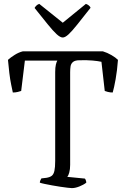

<svg xmlns="http://www.w3.org/2000/svg" viewBox="-20 -968 648 988"><path d="M350 0Q344 0 327.5 -2Q311 -4 290.5 -7Q270 -10 248.5 -14Q227 -18 210 -21.5Q193 -25 185 -28Q185 -34 188 -40.5Q191 -47 193 -50L219 -53Q237 -56 246.5 -63.5Q256 -71 260 -89Q264 -107 264 -140V-597Q264 -621 267.5 -635.5Q271 -650 275 -656H108L89 -500Q84 -498 72 -495Q60 -492 46 -492Q43 -506 37.5 -532.5Q32 -559 28 -592.5Q24 -626 21 -660Q34 -672 55.5 -685.5Q77 -699 98 -704H509Q532 -697 553.5 -684.5Q575 -672 587 -660Q583 -605 575 -560.5Q567 -516 560 -492Q547 -492 535 -495Q523 -498 519 -500L502 -650Q484 -654 456 -656.5Q428 -659 390 -658Q366 -658 355.5 -649Q345 -640 343 -626Q341 -612 341 -596V-120Q341 -97 336.5 -80.5Q332 -64 326 -58L417 -49Q419 -47 421.5 -40.5Q424 -34 424 -28Q410 -17 388.5 -8.5Q367 0 350 0ZM303 -775Q290 -775 271.5 -792Q253 -809 225.5 -843Q198 -877 158 -927Q161 -933 167 -939Q173 -945 182 -948L303 -851L422 -948Q431 -945 437.5 -939.5Q444 -934 446 -928Q405 -876 377.5 -841.5Q350 -807 332.5 -791Q315 -775 303 -775Z"/></svg>

Font: Texturina 12pt ExtraLight
Style: Regular
Weight: 250
Designer: Guillermo Torres Carreño
Foundry: Omnibus-Type
Version: Version 1.002